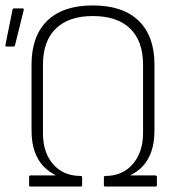

<svg xmlns="http://www.w3.org/2000/svg" viewBox="-20 -686 665 706"><path d="M92 0Q87 0 87 -5V-34Q87 -41 92 -41H184V-42Q160 -54 140 -74.5Q120 -95 108 -127.5Q96 -160 96 -207V-449Q96 -553 153.5 -609.5Q211 -666 321 -666Q432 -666 490 -609.5Q548 -553 548 -449V-207Q548 -160 536 -127.5Q524 -95 504.5 -74.5Q485 -54 460 -42V-41H551Q557 -41 557 -34V-5Q557 0 551 0H367Q362 0 362 -5V-33Q362 -39 367 -39Q431 -39 468.5 -83Q506 -127 506 -196V-448Q506 -535 458.5 -581Q411 -627 321 -627Q233 -627 185.5 -581Q138 -535 138 -448V-196Q138 -125 175.5 -82Q213 -39 277 -39Q282 -39 282 -33V-5Q282 0 277 0ZM4 -515Q-1 -515 0 -521L26 -650Q27 -655 32 -655H63Q69 -655 67 -648L35 -519Q34 -515 28 -515Z"/></svg>

Font: Sofia Sans Semi Condensed ExtraLight
Style: Regular
Weight: 250
Version: Version 4.100